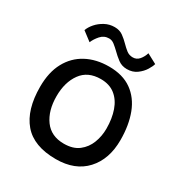

<svg xmlns="http://www.w3.org/2000/svg" viewBox="-173 -850 933 989"><g transform="rotate(30 293.0 -355.5)"><path d="M300.5 15.5Q169 15.5 106.8 -57.5Q44.5 -130.5 44.5 -267.5Q44.5 -354 76.8 -413.5Q109 -473 166.8 -504Q224.5 -535 301.5 -535Q383 -535 436 -497.2Q489 -459.5 514.8 -392Q540.5 -324.5 540.5 -236Q540.5 -121.5 477.2 -53Q414 15.5 300.5 15.5ZM296.5 -74Q351 -74 384.2 -99.8Q417.5 -125.5 433 -165.8Q448.5 -206 448.5 -250.5Q448.5 -310.5 432 -357.5Q415.5 -404.5 381.8 -431.2Q348 -458 296.5 -458Q219.5 -458 180.8 -404.2Q142 -350.5 142 -267.5Q142 -182 181.2 -128Q220.5 -74 296.5 -74ZM96.5 -634Q104 -655 122.2 -676Q140.5 -697 166.8 -711.2Q193 -725.5 224.5 -725.5Q254 -725.5 274.5 -710.5Q295 -695.5 312 -678Q327.5 -662 343.8 -649.2Q360 -636.5 382 -636.5Q404.5 -636.5 419.5 -654.2Q434.5 -672 441.5 -695.5L499.5 -664.5Q496 -650 482 -627.2Q468 -604.5 443.8 -586.8Q419.5 -569 385.5 -569Q355 -569 332.5 -586Q310 -603 291 -622Q275.5 -637 260.5 -648.8Q245.5 -660.5 229 -660.5Q199 -660.5 179.2 -638Q159.5 -615.5 150.5 -593Z"/></g></svg>

Font: Grandstander
Style: Regular
Weight: 400
Designer: Tyler Finck
Foundry: Etcetera Type Co
Version: Version 1.200; ttfautohint (v1.8.3)